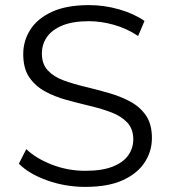

<svg xmlns="http://www.w3.org/2000/svg" viewBox="-20 -726 667 752"><path d="M314 6Q236 6 164.5 -19.5Q93 -45 54 -85L83 -142Q120 -106 182.5 -81.5Q245 -57 314 -57Q380 -57 421.5 -73.5Q463 -90 482.5 -118Q502 -146 502 -180Q502 -221 478.5 -246Q455 -271 417 -285.5Q379 -300 333 -311Q287 -322 241 -334.5Q195 -347 156.5 -368Q118 -389 94.5 -423.5Q71 -458 71 -514Q71 -566 98.5 -609.5Q126 -653 183 -679.5Q240 -706 329 -706Q388 -706 446 -689.5Q504 -673 546 -644L521 -585Q476 -615 425.5 -629Q375 -643 328 -643Q265 -643 224 -626Q183 -609 163.5 -580.5Q144 -552 144 -516Q144 -475 167.5 -450Q191 -425 229.5 -411Q268 -397 314 -386Q360 -375 405.5 -362Q451 -349 489.5 -328.5Q528 -308 551.5 -274Q575 -240 575 -185Q575 -134 547 -90.5Q519 -47 461.5 -20.5Q404 6 314 6Z"/></svg>

Font: MOST Montserrat
Style: Regular
Weight: 400
Designer: Julieta Ulanovsky
Foundry: Julieta Ulanovsky
Version: Version 8.000;March 11, 2024;FontCreator 15.0.0.2926 64-bit